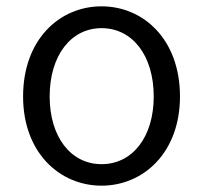

<svg xmlns="http://www.w3.org/2000/svg" viewBox="-20 -574 642 607"><path d="M301 13C433 13 549 -91 549 -269C549 -450 433 -554 301 -554C169 -554 53 -450 53 -269C53 -91 169 13 301 13ZM301 -55C204 -55 137 -141 137 -269C137 -398 204 -485 301 -485C399 -485 466 -398 466 -269C466 -141 399 -55 301 -55Z"/></svg>

Font: ChiuKong Gothic MN Normal
Style: Regular
Weight: 350
Designer: Ryoko NISHIZUKA 西塚涼子 (kana, bopomofo & ideographs); Paul D. Hunt (Latin, Greek & Cyrillic); Sandoll Communications 산돌커뮤니
Foundry: Adobe
Version: Version 1.300